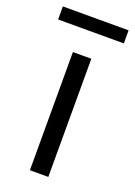

<svg xmlns="http://www.w3.org/2000/svg" viewBox="-155 -720 544 774"><g transform="rotate(20 117.0 -333.0)"><path d="M156 0H77V-507H156ZM258 -610H-24V-666H258Z"/></g></svg>

Font: Hind Madurai
Style: Regular
Weight: 400
Designer: Jyotish Sonowal
Foundry: Indian Type Foundry
Version: Version 1.001;PS 1.0;hotconv 1.0.86;makeotf.lib2.5.63406; tt